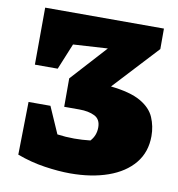

<svg xmlns="http://www.w3.org/2000/svg" viewBox="-77 -730 751 812"><g transform="rotate(10 298.5 -324.0)"><path d="M48 -28 52 -255H146L196 -141Q232 -136 269 -136Q286 -136 303 -137Q320 -138 338 -140Q361 -165 361 -200Q361 -235 335 -248Q309 -261 269 -261H204V-383L343 -536L195 -527L149 -415H51L52 -660H562V-572L384 -380Q468 -371 512.5 -345.5Q557 -320 573 -282.5Q589 -245 589 -203Q589 -134 549.5 -86Q510 -38 439.5 -13Q369 12 277 12Q228 12 167.5 3Q107 -6 48 -28Z"/></g></svg>

Font: Piazzolla Black
Style: Regular
Weight: 900
Designer: Juan Pablo del Peral
Foundry: Huerta Tipografica
Version: Version 1.330